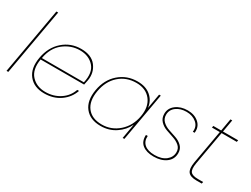

<svg xmlns="http://www.w3.org/2000/svg" viewBox="-59 -1297 2436 1861"><g transform="rotate(30 1159.0 -366.5)"><path d="M37 0 168 -740H188L57 0Z M556 -529Q456 -529 374.5 -465Q293 -401 272 -279H742Q770 -401 712.5 -465Q655 -529 556 -529ZM743 -183Q714 -98 639 -45.5Q564 7 461 7Q346 7 286.5 -67.5Q227 -142 250 -270Q273 -398 358.5 -472.5Q444 -547 559 -547Q675 -547 728.5 -477Q782 -407 766 -315Q757 -268 755 -261H268Q248 -139 306.5 -75Q365 -11 464 -11Q555 -11 625.5 -57.5Q696 -104 723 -183Z M878 -270Q900 -397 986 -472Q1072 -547 1190 -547Q1283 -547 1339 -499Q1395 -451 1404 -375L1433 -540H1452L1356 0H1337L1366 -165Q1331 -90 1258 -41.5Q1185 7 1092 7Q974 7 915 -67.5Q856 -142 878 -270ZM1187 -529Q1075 -529 997 -459.5Q919 -390 898 -270Q877 -150 930.5 -80.5Q984 -11 1095 -11Q1202 -11 1283 -82.5Q1364 -154 1385 -270Q1406 -386 1350 -457.5Q1294 -529 1187 -529Z M1878 -141Q1878 -73 1824.5 -33Q1771 7 1685 7Q1605 7 1559.5 -29Q1514 -65 1518 -138H1538Q1533 -79 1571.5 -45Q1610 -11 1686 -11Q1766 -11 1812 -48Q1858 -85 1858 -141Q1858 -183 1828 -209Q1798 -235 1755.5 -249Q1713 -263 1671 -278Q1629 -293 1599 -324.5Q1569 -356 1569 -405Q1569 -468 1621.5 -507.5Q1674 -547 1751 -547Q1828 -547 1876.5 -504Q1925 -461 1916 -392H1896Q1905 -453 1860.5 -491Q1816 -529 1748 -529Q1680 -529 1634.5 -495Q1589 -461 1589 -405Q1589 -361 1619 -333Q1649 -305 1691 -291Q1733 -277 1775.5 -262.5Q1818 -248 1848 -218Q1878 -188 1878 -141Z M2057 -142 2124 -520H2036L2040 -540H2128L2152 -678H2172L2148 -540H2318L2314 -520H2144L2077 -142Q2065 -71 2085.5 -45.5Q2106 -20 2169 -20H2226L2222 0H2163Q2093 0 2068.5 -32Q2044 -64 2057 -142Z"/></g></svg>

Font: Poppins Thin
Style: Italic
Weight: 250
Italic angle: -10°
Designer: Ninad Kale (Devanagari), Jonny Pinhorn (Latin)
Foundry: Indian Type Foundry
Version: Version 3.200;PS 1.000;hotconv 16.6.54;makeotf.lib2.5.65590